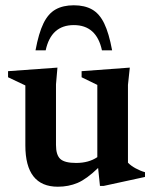

<svg xmlns="http://www.w3.org/2000/svg" viewBox="-20 -695 584 727"><path d="M192 -146Q192 -108 208.5 -93Q225 -78 268 -78Q316 -78 348.5 -100V-373.5L289 -402.5V-425.5L471.5 -439L464.5 -373.5V-79Q475.5 -67.5 493.2 -57.8Q511 -48 529 -43V-25L372.5 9H358.5L351.5 -59Q308 -17 273.8 -2.5Q239.5 12 199 12Q76 12 76 -144.5V-371.5L10.5 -402.5V-425.5L197.5 -439L192 -375.5ZM259.5 -600Q173.5 -600 153 -504.5H114.5Q126.5 -569.5 144.5 -606.5Q162.5 -643.5 190.5 -659.2Q218.5 -675 259.5 -675Q300.5 -675 328.5 -659.2Q356.5 -643.5 374.5 -606.5Q392.5 -569.5 404.5 -504.5H366Q345.5 -600 259.5 -600Z"/></svg>

Font: Newsreader Text SemiBold
Style: Regular
Weight: 600
Designer: Hugues Gentile
Foundry: Production Type
Version: Version 1.001